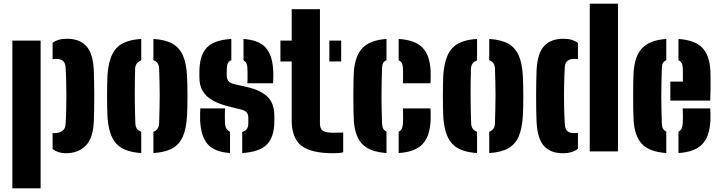

<svg xmlns="http://www.w3.org/2000/svg" viewBox="-20 -820 3899 1040"><path d="M47 200V-600H200V200ZM265 -99.5Q267.5 -99 269.8 -99Q272 -99 274 -99Q301 -99 317.2 -110.5Q333.5 -122 335 -146Q337.5 -180 338.5 -220Q339.5 -260 339.5 -302Q339.5 -344 338.5 -384Q337.5 -424 335 -458Q333.5 -479 321 -490Q308.5 -501 283 -501Q274 -501 265 -499.5V-588Q279.5 -599 298.2 -604.5Q317 -610 344 -610Q410 -610 446.8 -571Q483.5 -532 488 -441Q489 -416 489.8 -378Q490.5 -340 490.5 -298.5Q490.5 -257 489.8 -219.8Q489 -182.5 488 -159Q483.5 -68.5 442.8 -29.2Q402 10 336 10Q295 10 265 -12.5Z M562 -191Q561 -210 560.5 -239.2Q560 -268.5 560 -301.2Q560 -334 560.5 -363Q561 -392 562 -410Q568.5 -512 609.2 -557.8Q650 -603.5 745 -609V-493Q728.5 -487 720.5 -475.2Q712.5 -463.5 712 -448Q711 -417.5 710.5 -382.2Q710 -347 710 -309Q710 -271 710.8 -231.8Q711.5 -192.5 713 -153Q713.5 -135.5 721.2 -123.8Q729 -112 745 -106.5V9Q649 3 608.2 -43.8Q567.5 -90.5 562 -191ZM811 9V-106.5Q827 -112 834.2 -123.8Q841.5 -135.5 842 -153Q843.5 -197.5 844.2 -234.2Q845 -271 845 -304.8Q845 -338.5 844.2 -373.2Q843.5 -408 842 -448Q841.5 -465 834.2 -476.8Q827 -488.5 811 -493.5V-609Q876.5 -605 914.8 -583Q953 -561 971.2 -518.5Q989.5 -476 993 -410Q994 -391 994.8 -361.5Q995.5 -332 995.5 -299.5Q995.5 -267 994.8 -238Q994 -209 993 -191Q989 -124 970.8 -81.2Q952.5 -38.5 914.2 -16.8Q876 5 811 9Z M1064 -168Q1063.5 -190 1064 -209Q1064.5 -228 1065 -233H1199Q1197.5 -200 1198 -182.2Q1198.5 -164.5 1199 -151Q1200 -133.5 1206.8 -123Q1213.5 -112.5 1226 -107V9Q1141.5 3 1104.8 -39Q1068 -81 1064 -168ZM1292 9V-105.5Q1309 -110 1317 -121.2Q1325 -132.5 1325 -152Q1325 -164.5 1325 -166.5Q1325 -168.5 1325 -170.2Q1325 -172 1325 -184Q1325 -199 1316.8 -210Q1308.5 -221 1288 -226L1213 -245Q1164.5 -257.5 1130.2 -277.2Q1096 -297 1078 -327Q1060 -357 1060 -401Q1060 -408.5 1060 -415.5Q1060 -422.5 1060 -429Q1060 -518.5 1099.2 -561Q1138.5 -603.5 1233 -609V-493.5Q1220.5 -489 1215 -479Q1209.5 -469 1209 -453Q1209 -451.5 1208.5 -444Q1208 -436.5 1208 -414Q1208 -393 1217 -381.2Q1226 -369.5 1250 -364L1316 -349Q1390.5 -332.5 1428.2 -296.8Q1466 -261 1466 -192Q1466 -185.5 1466 -178.2Q1466 -171 1466 -164Q1466 -78 1425.5 -37.2Q1385 3.5 1292 9ZM1320 -369Q1320.5 -380 1320.8 -396.5Q1321 -413 1320.8 -428.8Q1320.5 -444.5 1320 -453Q1319 -468.5 1314.2 -478Q1309.5 -487.5 1299 -492.5V-609Q1382.5 -603 1419.2 -562Q1456 -521 1460 -436Q1460.5 -428 1460.5 -413.5Q1460.5 -399 1460 -385.8Q1459.5 -372.5 1459 -369Z M1499 -487V-600H1560V-770H1713V-152Q1713 -121.5 1729.5 -111.2Q1746 -101 1785 -101Q1798.5 -101 1811 -101.5Q1823.5 -102 1839 -102V5Q1827 8 1814 9Q1801 10 1785 10Q1664.5 10 1612.2 -31.2Q1560 -72.5 1560 -170V-487ZM1764 -487V-600H1828V-487Z M1896.5 -168Q1895 -191.5 1894.5 -228.5Q1894 -265.5 1894 -305.8Q1894 -346 1894.8 -379.8Q1895.5 -413.5 1896.5 -430Q1903 -519 1944.5 -561Q1986 -603 2073.5 -609V-493.5Q2061 -489 2055.5 -479Q2050 -469 2049.5 -453Q2048 -407.5 2047.2 -369.8Q2046.5 -332 2046.5 -297.5Q2046.5 -263 2047.2 -227.8Q2048 -192.5 2049.5 -151Q2050 -134 2055.5 -123.5Q2061 -113 2073.5 -107.5V9Q1982 2.5 1942 -39.8Q1902 -82 1896.5 -168ZM2139.5 9V-107Q2152 -112.5 2156.8 -123.8Q2161.5 -135 2162.5 -152Q2163.5 -167 2163.5 -185.5Q2163.5 -204 2162.5 -233H2311.5Q2312.5 -227 2313 -205.8Q2313.5 -184.5 2312.5 -168Q2308.5 -80.5 2268 -38.5Q2227.5 3.5 2139.5 9ZM2162.5 -369Q2163 -379 2163.2 -395Q2163.5 -411 2163.2 -427Q2163 -443 2162.5 -453Q2161.5 -467.5 2156.8 -477.8Q2152 -488 2139.5 -493V-609Q2227.5 -603.5 2268 -562.5Q2308.5 -521.5 2312.5 -436Q2313.5 -419.5 2313 -396.2Q2312.5 -373 2311.5 -369Z M2381 -191Q2380 -210 2379.5 -239.2Q2379 -268.5 2379 -301.2Q2379 -334 2379.5 -363Q2380 -392 2381 -410Q2387.5 -512 2428.2 -557.8Q2469 -603.5 2564 -609V-493Q2547.5 -487 2539.5 -475.2Q2531.5 -463.5 2531 -448Q2530 -417.5 2529.5 -382.2Q2529 -347 2529 -309Q2529 -271 2529.8 -231.8Q2530.5 -192.5 2532 -153Q2532.5 -135.5 2540.2 -123.8Q2548 -112 2564 -106.5V9Q2468 3 2427.2 -43.8Q2386.5 -90.5 2381 -191ZM2630 9V-106.5Q2646 -112 2653.2 -123.8Q2660.5 -135.5 2661 -153Q2662.5 -197.5 2663.2 -234.2Q2664 -271 2664 -304.8Q2664 -338.5 2663.2 -373.2Q2662.5 -408 2661 -448Q2660.5 -465 2653.2 -476.8Q2646 -488.5 2630 -493.5V-609Q2695.5 -605 2733.8 -583Q2772 -561 2790.2 -518.5Q2808.5 -476 2812 -410Q2813 -391 2813.8 -361.5Q2814.5 -332 2814.5 -299.5Q2814.5 -267 2813.8 -238Q2813 -209 2812 -191Q2808 -124 2789.8 -81.2Q2771.5 -38.5 2733.2 -16.8Q2695 5 2630 9Z M2886.5 -159Q2885 -184.5 2884.5 -222.5Q2884 -260.5 2884 -302Q2884 -343.5 2884.8 -380.5Q2885.5 -417.5 2886.5 -441Q2891 -532 2927.8 -571Q2964.5 -610 3030.5 -610Q3058 -610 3077 -604.2Q3096 -598.5 3110.5 -587V-499Q3102 -501 3091.5 -501Q3066 -501 3053.5 -490Q3041 -479 3039.5 -458Q3036.5 -407.5 3035.5 -353.8Q3034.5 -300 3035.5 -247Q3036.5 -194 3039.5 -146Q3041 -122 3052.5 -110.5Q3064 -99 3091.5 -99Q3102 -99 3110.5 -101V-14Q3095.5 -2.5 3075.8 3.8Q3056 10 3028.5 10Q2962 10 2926.5 -29.2Q2891 -68.5 2886.5 -159ZM3174.5 0V-800H3327.5V0Z M3412 -168Q3410.5 -191.5 3410 -228.5Q3409.5 -265.5 3409.5 -305.8Q3409.5 -346 3410.2 -379.8Q3411 -413.5 3412 -430Q3418.5 -519 3460 -561Q3501.5 -603 3589 -609V-493.5Q3576.5 -489 3571 -479Q3565.5 -469 3565 -453Q3563.5 -407.5 3562.8 -369.8Q3562 -332 3562 -297.5Q3562 -263 3562.8 -227.8Q3563.5 -192.5 3565 -151Q3565.5 -134 3571 -123.5Q3576.5 -113 3589 -107.5V9Q3497.5 2.5 3457.5 -39.8Q3417.5 -82 3412 -168ZM3655 9V-107Q3666.5 -112.5 3671.8 -123.2Q3677 -134 3678 -152Q3679 -167 3679.2 -185.5Q3679.5 -204 3678 -233H3827Q3828 -227 3828.5 -205.8Q3829 -184.5 3828 -168Q3824 -80.5 3783.5 -38.5Q3743 3.5 3655 9ZM3611 -275V-378H3679Q3679 -395 3679 -410.5Q3679 -426 3678.8 -437.2Q3678.5 -448.5 3678 -453Q3677.5 -469 3672 -478.5Q3666.5 -488 3655 -493V-609Q3743 -603 3783.2 -562.2Q3823.5 -521.5 3828 -436Q3828.5 -424 3828.8 -396.5Q3829 -369 3828.8 -336Q3828.5 -303 3827 -275Z"/></svg>

Font: Big Shoulders Stencil Text Thin Black
Style: Regular
Weight: 900
Version: Version 2.001